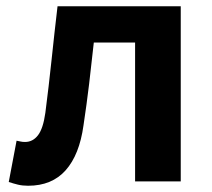

<svg xmlns="http://www.w3.org/2000/svg" viewBox="-20 -580 678 614"><path d="M70 14Q52 14 37.5 10.5Q23 7 8 2L33 -130Q39 -129 45.5 -127.5Q52 -126 60 -126Q85 -126 101.5 -147.5Q118 -169 125 -219Q136 -304 145 -389.5Q154 -475 164 -560H558V0H412V-444H280Q273 -378 265 -311.5Q257 -245 247 -179Q234 -85 190 -35.5Q146 14 70 14Z"/></svg>

Font: Source Han Sans TC
Style: Bold
Weight: 700
Designer: Ryoko NISHIZUKA Ë•øÂ°öÊ∂ºÂ≠ê (kana, bopomofo & ideographs); Paul D. Hunt (Latin, Greek & Cyrillic); Sandoll Communicatio
Foundry: Adobe
Version: Version 2.004;hotconv 1.0.118;makeotfexe 2.5.65603